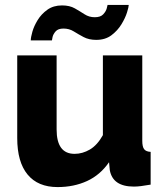

<svg xmlns="http://www.w3.org/2000/svg" viewBox="-20 -750 667 780"><path d="M50 -189V-525H210V-224Q210 -125 283 -125Q315 -125 345 -142.5Q375 -160 398 -201V-525H558V-178Q558 -154 565.5 -144Q573 -134 592 -133V0Q569 4 553 6Q537 8 524 8Q438 8 426 -59L423 -91Q387 -39 333.5 -14.5Q280 10 214 10Q134 10 92 -41Q50 -92 50 -189ZM371 -588Q341 -588 319.5 -599.5Q298 -611 279.5 -622.5Q261 -634 238 -634Q216 -634 206 -622.5Q196 -611 193.5 -599.5Q191 -588 191 -586H105Q105 -598 111.5 -621Q118 -644 133 -668.5Q148 -693 172.5 -710.5Q197 -728 232 -728Q263 -728 284 -716Q305 -704 323.5 -692Q342 -680 365 -680Q388 -680 399 -691.5Q410 -703 413.5 -715.5Q417 -728 417 -730H503Q503 -722 496 -699.5Q489 -677 473.5 -651.5Q458 -626 433 -607Q408 -588 371 -588Z"/></svg>

Font: Raleway ExtraBold
Style: Regular
Weight: 800
Designer: Matt McInerney, Pablo Impallari, Rodrigo Fuenzalida
Foundry: Matt McInerney, Pablo Impallari, Rodrigo Fuenzalida
Version: Version 4.026